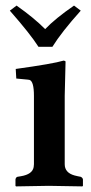

<svg xmlns="http://www.w3.org/2000/svg" viewBox="-20 -663 326 685"><path d="M167 -496.1H117.2Q88.4 -541.5 15.1 -625L39.1 -643.1Q101.6 -599.1 141.1 -559.1Q176.8 -596.7 244.1 -643.1L268.1 -625Q199.7 -548.8 167 -496.1ZM210.9 -321.3V-77.1Q210.9 -46.9 245.6 -37.1Q251.5 -35.6 257.8 -34.2L268.1 -32.2Q274.9 -28.8 275.9 -22.9V0L273.9 2Q272.9 2 153.8 0L37.1 2L35.2 0V-22.9Q36.6 -30.3 42 -32.2L54.2 -34.2Q95.7 -41 100.1 -66.9Q100.6 -72.3 101.1 -77.1V-320.8Q101.1 -372.6 85.4 -377.9Q82 -378.9 79.1 -378.9L38.1 -382.8L36.1 -417Q169.9 -435.5 207 -446.8Q212.9 -445.8 213.9 -443.8Q213.9 -442.9 210.9 -321.3Z"/></svg>

Font: Linux Libertine O
Style: Semibold
Weight: 700
Designer: Philipp H. Poll
Foundry: Philipp H. Poll
Version: Version 5.0.0